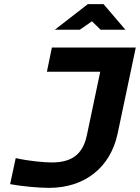

<svg xmlns="http://www.w3.org/2000/svg" viewBox="-20 -900 677 929"><path d="M231 -114C190 -114 119 -121 56 -135L29 -9C82 1 165 9 217 9C391 9 514 -90 549 -253L637 -670H231L207 -553H465L400 -244C379 -145 317 -114 231 -114ZM245 -756H366L425 -797L467 -756H587L481 -880H405Z"/></svg>

Font: LT Wave Bold
Style: Italic
Weight: 700
Designer: Daniel Lyons
Version: Version 2.5 (Glyphs App)